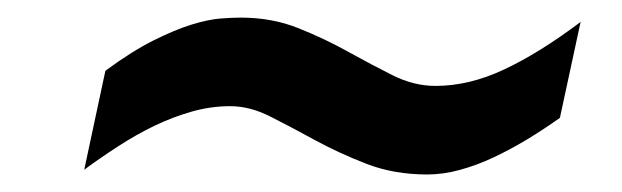

<svg xmlns="http://www.w3.org/2000/svg" viewBox="-20 -475 703 217"><path d="M99.1 -395Q128.9 -417 153.3 -429.2Q177.7 -441.4 196.8 -447.3Q215.8 -453.1 229.5 -454.1Q243.2 -455.1 252 -455.1Q287.6 -455.1 317.4 -443.1Q347.2 -431.2 373.5 -416.5Q399.9 -401.9 423.8 -389.9Q447.8 -377.9 472.2 -377.9Q510.3 -377.9 549.8 -396.5Q589.4 -415 636.2 -450.2L612.8 -341.8Q594.2 -328.6 575.2 -317.1Q556.2 -305.7 537.4 -296.9Q518.6 -288.1 499.8 -283Q481 -277.8 462.9 -277.8Q425.3 -277.8 394.3 -289.8Q363.3 -301.8 336.4 -316.4Q309.6 -331.1 286.1 -343Q262.7 -355 240.2 -355Q218.3 -355 196.8 -348.9Q175.3 -342.8 154.5 -332.8Q133.8 -322.8 113.8 -309.8Q93.8 -296.9 75.2 -283.2Z"/></svg>

Font: Clear Sans
Style: Bold Italic
Weight: 700
Italic angle: -12°
Foundry: Intel Corporation
Version: Version 1.00